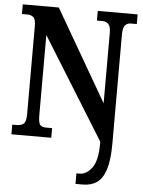

<svg xmlns="http://www.w3.org/2000/svg" viewBox="-62 -763 784 1051"><g transform="rotate(5 330.0 -237.0)"><path d="M393 240V182H410Q449 182 478.5 141.5Q508 101 508 9V-2L163 -558V-118Q163 -75 173.5 -64Q184 -53 207 -53H239V0H20V-53H44Q68 -53 82 -64Q96 -75 96 -118V-600Q96 -640 82.5 -650.5Q69 -661 51 -661H20V-714H218L508 -213V-600Q508 -636 495 -648.5Q482 -661 464 -661H432V-714H651V-661H619Q599 -661 587 -647.5Q575 -634 575 -596V3Q575 92 558.5 144Q542 196 510.5 218Q479 240 433 240Z"/></g></svg>

Font: Noto Serif Ethiopic ExtraCondensed ExtraBold
Style: Regular
Weight: 800
Width: 2
Designer: Monotype Design Team
Foundry: Monotype Imaging Inc.
Version: Version 2.102; ttfautohint (v1.8.4.7-5d5b)